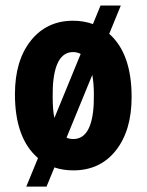

<svg xmlns="http://www.w3.org/2000/svg" viewBox="-20 -614 537 703"><path d="M34.7 -269Q34.7 -392.1 92.8 -465.1Q150.9 -538.1 247.6 -538.1Q286.1 -538.1 320.3 -525.9L348.1 -593.8H422.4L379.9 -490.2Q461.9 -418 461.9 -258.8Q461.9 -136.2 404.3 -63.2Q346.7 9.8 248.5 9.8Q210.4 9.8 179.2 -1L150.4 69.3H76.2L119.1 -35.2Q34.7 -107.9 34.7 -269ZM172.9 -258.8Q172.9 -210 179.2 -182.1L275.4 -416.5Q262.7 -423.3 247.6 -423.3Q179.7 -423.3 173.3 -292.5ZM323.7 -269Q323.7 -307.6 317.9 -339.8L223.6 -109.9Q233.9 -105 248.5 -105Q316.9 -105 323.2 -233.9Z"/></svg>

Font: Roboto Condensed
Style: Bold
Weight: 700
Designer: Google
Version: Version 2.134; 2016